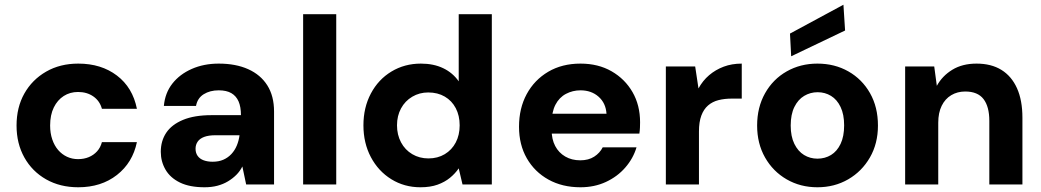

<svg xmlns="http://www.w3.org/2000/svg" viewBox="-20 -780 4402 812"><path d="M311 12Q234 12 175 -21.5Q116 -55 83 -114Q50 -173 50 -249Q50 -326 83 -384.5Q116 -443 175 -477Q234 -511 311 -511Q408 -511 474.5 -460.5Q541 -410 559 -320H411Q402 -353 375 -372Q348 -391 310 -391Q276 -391 249.5 -374Q223 -357 207.5 -325.5Q192 -294 192 -249Q192 -217 201 -190.5Q210 -164 226 -145.5Q242 -127 263.5 -117Q285 -107 310 -107Q335 -107 355.5 -115.5Q376 -124 390.5 -140Q405 -156 411 -179H559Q541 -92 474.5 -40Q408 12 311 12Z M845 12Q782 12 741 -8Q700 -28 680 -62.5Q660 -97 660 -138Q660 -184 683 -218.5Q706 -253 754 -273Q802 -293 875 -293H999Q999 -328 989 -351Q979 -374 958.5 -386Q938 -398 905 -398Q868 -398 841.5 -381.5Q815 -365 809 -332H673Q678 -387 709 -426.5Q740 -466 791 -488.5Q842 -511 905 -511Q977 -511 1029.5 -487.5Q1082 -464 1110.5 -419Q1139 -374 1139 -308V0H1021L1005 -76Q995 -56 979.5 -40.5Q964 -25 944 -13Q924 -1 899.5 5.5Q875 12 845 12ZM879 -96Q905 -96 924.5 -104.5Q944 -113 958.5 -128.5Q973 -144 981.5 -164.5Q990 -185 993 -208H891Q862 -208 843.5 -201Q825 -194 816 -181Q807 -168 807 -151Q807 -133 816 -120.5Q825 -108 841.5 -102Q858 -96 879 -96Z M1262 0V-720H1402V0Z M1758 12Q1690 12 1635 -22Q1580 -56 1548.5 -115.5Q1517 -175 1517 -250Q1517 -325 1548.5 -384.5Q1580 -444 1635.5 -477.5Q1691 -511 1760 -511Q1814 -511 1854.5 -491.5Q1895 -472 1920 -436V-720H2060V0H1936L1920 -68Q1905 -46 1883 -28Q1861 -10 1830.5 1Q1800 12 1758 12ZM1792 -110Q1831 -110 1861 -128Q1891 -146 1907.5 -177.5Q1924 -209 1924 -250Q1924 -291 1907.5 -322.5Q1891 -354 1861 -371.5Q1831 -389 1791 -389Q1754 -389 1723.5 -371Q1693 -353 1676 -321.5Q1659 -290 1659 -250Q1659 -210 1676 -178Q1693 -146 1723.5 -128Q1754 -110 1792 -110Z M2435 12Q2358 12 2299.5 -20.5Q2241 -53 2208 -110.5Q2175 -168 2175 -244Q2175 -322 2207.5 -382Q2240 -442 2298.5 -476.5Q2357 -511 2435 -511Q2510 -511 2566.5 -478.5Q2623 -446 2655 -390.5Q2687 -335 2687 -263Q2687 -253 2686.5 -240.5Q2686 -228 2684 -215H2274V-299H2545Q2542 -344 2511.5 -371Q2481 -398 2435 -398Q2402 -398 2373.5 -383Q2345 -368 2329 -337Q2313 -306 2313 -259V-230Q2313 -191 2328 -162.5Q2343 -134 2370.5 -118Q2398 -102 2434 -102Q2469 -102 2493 -117.5Q2517 -133 2529 -157H2672Q2658 -110 2624.5 -71.5Q2591 -33 2542.5 -10.5Q2494 12 2435 12Z M2796 0V-499H2920L2934 -406Q2952 -439 2979 -462Q3006 -485 3040.5 -498Q3075 -511 3117 -511V-363H3075Q3044 -363 3018.5 -356.5Q2993 -350 2974.5 -334Q2956 -318 2946 -291Q2936 -264 2936 -224V0Z M3437 12Q3365 12 3307 -21.5Q3249 -55 3215.5 -114Q3182 -173 3182 -249Q3182 -326 3215.5 -385.5Q3249 -445 3307 -478Q3365 -511 3437 -511Q3510 -511 3568 -478Q3626 -445 3659.5 -386Q3693 -327 3693 -249Q3693 -173 3659 -114Q3625 -55 3567 -21.5Q3509 12 3437 12ZM3437 -109Q3469 -109 3494.5 -124.5Q3520 -140 3535 -171.5Q3550 -203 3550 -250Q3550 -296 3535 -327.5Q3520 -359 3494.5 -374.5Q3469 -390 3438 -390Q3407 -390 3381 -374.5Q3355 -359 3339.5 -327.5Q3324 -296 3324 -249Q3324 -203 3339.5 -171.5Q3355 -140 3380.5 -124.5Q3406 -109 3437 -109ZM3326 -542 3321 -638 3547 -760 3554 -651Z M3808 0V-499H3931L3942 -417Q3965 -459 4007.5 -485Q4050 -511 4110 -511Q4172 -511 4215 -484.5Q4258 -458 4281 -407Q4304 -356 4304 -282V0H4164V-269Q4164 -329 4139.5 -361Q4115 -393 4062 -393Q4029 -393 4003 -377.5Q3977 -362 3962.5 -332.5Q3948 -303 3948 -261V0Z"/></svg>

Font: DM Sans 20pt ExtraBold
Style: Regular
Weight: 800
Version: Version 4.004;gftools[0.9.30]